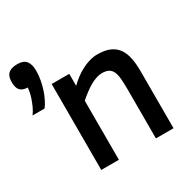

<svg xmlns="http://www.w3.org/2000/svg" viewBox="-165 -841 987 991"><g transform="rotate(-30 328.0 -345.0)"><path d="M488.8 0V-292Q488.8 -330.1 486.3 -356.7Q483.9 -383.3 475.8 -399.9Q467.8 -416.5 453.1 -423.8Q438.5 -431.2 414.1 -431.2Q397.9 -431.2 379.6 -424.8Q361.3 -418.5 342.5 -407.5Q323.7 -396.5 304.7 -382.1Q285.6 -367.7 268.1 -352.1V0H163.1V-512.2H268.1V-440.9Q284.7 -457.5 305.2 -473.1Q325.7 -488.8 348.4 -500.7Q371.1 -512.7 395.3 -519.8Q419.4 -526.9 443.8 -526.9Q486.8 -526.9 515.6 -514.6Q544.4 -502.4 561.8 -478.8Q579.1 -455.1 586.4 -420.7Q593.8 -386.2 593.8 -341.8V0ZM128.4 -612.8Q128.4 -583.5 123 -555.2Q117.7 -526.9 109.1 -501.7Q100.6 -476.6 89.8 -455.8Q79.1 -435.1 68.4 -420.9H-3.4Q9.8 -438.5 19 -459Q28.3 -479.5 34.7 -498.5Q41 -517.6 43.9 -533.4Q46.9 -549.3 47.4 -558.1Q16.6 -559.1 2.9 -574.5Q-10.7 -589.8 -10.7 -623Q-10.7 -638.7 -7.3 -651.1Q-3.9 -663.6 4.4 -672.1Q12.7 -680.7 26.1 -685.3Q39.6 -689.9 59.6 -689.9Q97.2 -689.9 112.8 -669.9Q128.4 -649.9 128.4 -612.8Z"/></g></svg>

Font: Lorenzo Sans Medium
Style: Regular
Weight: 500
Foundry: Intel Corporation
Version: Version 1.00; ttfautohint (v1.5)